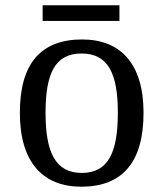

<svg xmlns="http://www.w3.org/2000/svg" viewBox="-20 -695 617 725"><path d="M141 -616H431V-675H141ZM287 10C441 10 522 -81 522 -269C522 -456 434 -546 290 -546C135 -546 55 -456 55 -269C55 -81 143 10 287 10ZM289 -42C189 -42 152 -120 152 -269C152 -418 188 -493 288 -493C388 -493 425 -418 425 -269C425 -120 389 -42 289 -42Z"/></svg>

Font: Noto Fangsong KSS Vertical
Style: Regular
Weight: 400
Designer: LIU Zhao, ZHANG Congyu, Kushim JIANG
Foundry: Guyu Beijing Co. Ltd.
Version: Version 1.000;November 16, 2022;FontCreator 11.5.0.2427 64-b